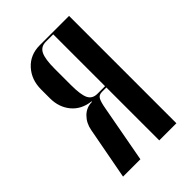

<svg xmlns="http://www.w3.org/2000/svg" viewBox="-158 -561 626 626"><g transform="rotate(-45 155.5 -247.5)"><path d="M278 0H199V-244H179Q165 -244 159 -234Q153 -224 148 -195L112 0H32L66 -181Q71 -208 89 -226Q107 -244 133 -244V-246Q91 -251 67.5 -279.5Q44 -308 44 -349V-390Q44 -435 71.5 -465Q99 -495 143 -495H278ZM123 -331Q123 -286 132 -268Q141 -250 164 -250H199V-489H165Q142 -489 132.5 -470Q123 -451 123 -406Z"/></g></svg>

Font: Moniqa SemBd Narrow Display
Style: Regular
Weight: 600
Width: 4
Designer: Rajesh Rajput
Foundry: Rajesh Rajput
Version: Version 1.000